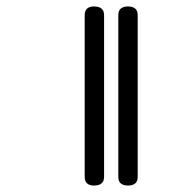

<svg xmlns="http://www.w3.org/2000/svg" viewBox="-20 -662 535 594"><path d="M346 -615Q346 -642 376 -642Q406 -642 406 -615V-115Q406 -88 376 -88Q346 -88 346 -115ZM242 -615Q242 -642 271 -642Q302 -642 302 -615V-115Q302 -88 271 -88Q242 -88 242 -115Z"/></svg>

Font: Ekushey Ghorautra
Style: Bold
Weight: 700
Designer: Al Mamun Sumon
Foundry: Al Mamun Sumon
Version: Version 1.0